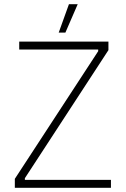

<svg xmlns="http://www.w3.org/2000/svg" viewBox="-20 -899 602 919"><path d="M352 -879H310L261 -743H293ZM51 0H511V-38H99V-46L499 -659V-700H72V-662H450V-654L51 -43Z"/></svg>

Font: Fixel Text ExtraLight
Style: Regular
Weight: 200
Width: 4
Designer: AlfaBravo + MacPaw
Foundry: Kyrylo Tkachov, Marchela Mozhyna, Serhii Makarenko, Maria Weinstein, Zakhar Kryvoshyya
Version: Version 1.211